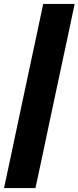

<svg xmlns="http://www.w3.org/2000/svg" viewBox="-42 -798 400 980"><path d="M-21.5 162Q-2.5 74.5 14.5 -5.8Q31.5 -86 48.5 -167L108.5 -449Q126 -530 143 -610Q160 -690 178.5 -778H339Q320.5 -690 303.5 -610Q286.5 -530 269 -449L209 -167Q192 -86 175 -5.8Q158 74.5 139 162Z"/></svg>

Font: Commissioner ExtraBold
Style: Italic
Weight: 800
Italic angle: -12°
Designer: Kostas Bartsokas
Foundry: Kostas Bartsokas
Version: Version 1.000; ttfautohint (v1.8.3)